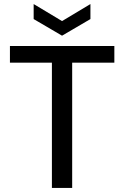

<svg xmlns="http://www.w3.org/2000/svg" viewBox="-20 -927 612 947"><path d="M236 0V-618H29V-700H544V-618H336V0ZM286 -751 146 -833V-907L286 -823L426 -907V-833Z"/></svg>

Font: AWOL-DM Medium
Style: Regular
Weight: 500
Designer: Colophon Foundry, Jonny Pinhorn, Mikhail Sharanda
Foundry: Colophon Foundry
Version: Version 1.000;Glyphs 3.2.3 (3260)